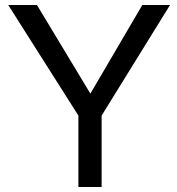

<svg xmlns="http://www.w3.org/2000/svg" viewBox="-20 -749 707 769"><path d="M387 -286V0H294V-286L13 -729H128L342 -374L550 -729H661Z"/></svg>

Font: Ekushey Bangla
Style: Regular
Weight: 400
Designer: Al Mamun Sumon
Foundry: Al Mamun Sumon
Version: Version 1.0